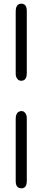

<svg xmlns="http://www.w3.org/2000/svg" viewBox="-20 -769 232 1039"><path d="M65 -126Q65 -155 81 -164Q89 -168 95 -168Q101 -168 106.5 -166Q112 -164 118.5 -154.5Q125 -145 125 -129V210Q125 250 96 250Q65 250 65 211ZM65 -371V-706Q65 -749 95 -749Q125 -749 125 -710V-374Q125 -332 95 -332Q89 -332 83.5 -334Q78 -336 71.5 -345.5Q65 -355 65 -371Z"/></svg>

Font: CMU Serif
Style: Bold
Weight: 700
Version: Version 0.7.0